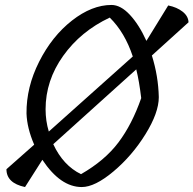

<svg xmlns="http://www.w3.org/2000/svg" viewBox="-20 -755 781 775"><path d="M310 0Q224 0 151 -110L81 0Q6 -16 6 -72L118 -171Q89 -238 87 -297Q86 -403 138 -506Q190 -609 270.5 -672Q351 -735 430 -735Q467 -735 504 -695.5Q541 -656 571 -590L659 -733Q694 -726 717 -708Q740 -690 741 -665L593 -531Q619 -448 621 -363Q621 -300 567 -213Q513 -126 438 -63Q363 0 310 0ZM164 -314Q164 -267 177 -224L516 -527Q484 -624 423 -684Q306 -629 235 -529.5Q164 -430 164 -314ZM530 -475 195 -173Q235 -87 307 -52Q403 -107 458 -180Q513 -253 550 -359Q542 -427 530 -475Z"/></svg>

Font: Tillana
Style: Regular
Weight: 400
Designer: Lipi Raval (Devanagari, Latin), Jonny Pinhorn (Latin)
Foundry: Indian Type Foundry
Version: Version 2.002;PS 1.0;hotconv 1.0.79;makeotf.lib2.5.61930; tt